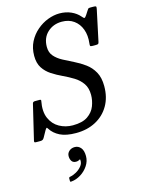

<svg xmlns="http://www.w3.org/2000/svg" viewBox="-193 -851 925 1249"><g transform="rotate(-15 269.0 -226.5)"><path d="M199.5 -575Q199.5 -537.5 220.8 -513Q242 -488.5 275.8 -470.5Q309.5 -452.5 347 -434.2Q384.5 -416 418.2 -391.2Q452 -366.5 473.2 -328.5Q494.5 -290.5 494.5 -232.5Q494.5 -157.5 462.2 -102Q430 -46.5 372.5 -15.8Q315 15 239.5 15Q172.5 15 132 -5.2Q91.5 -25.5 70.5 -59Q65 -68.5 62 -67.5Q59 -66.5 52 -55.5L26 -9Q22 -2.5 17 1.2Q12 5 0.5 5H-24Q-35.5 5 -38.2 2.8Q-41 0.5 -39 -8.5L17 -243.5Q19.5 -255 34 -255H65Q75.5 -255 74 -247Q60.5 -176.5 80.8 -130.5Q101 -84.5 142 -61.8Q183 -39 232 -39Q297 -39 332.8 -63.8Q368.5 -88.5 382.8 -125.8Q397 -163 397 -200Q397 -247 376 -277.2Q355 -307.5 321.8 -328Q288.5 -348.5 251 -366Q213.5 -383.5 180.2 -405Q147 -426.5 126 -458.5Q105 -490.5 105 -540.5Q105 -593 126.2 -634.5Q147.5 -676 181.8 -705.2Q216 -734.5 256.2 -749.8Q296.5 -765 334.5 -765Q377 -765 412 -749.5Q447 -734 469.5 -707.5Q479.5 -695 484.8 -694.5Q490 -694 500 -709.5L517.5 -736.5Q522 -743.5 524.8 -746.8Q527.5 -750 539 -750H558Q574 -750 577 -746.8Q580 -743.5 577.5 -731L532.5 -519.5Q530.5 -509.5 525.8 -507.2Q521 -505 508.5 -505H490.5Q475 -505 473.2 -509.5Q471.5 -514 473 -526Q479.5 -579 464.2 -620.2Q449 -661.5 416 -685.2Q383 -709 335.5 -709Q278 -709 238.8 -672.8Q199.5 -636.5 199.5 -575ZM152.5 148Q152.5 128 167.8 114.2Q183 100.5 206 100.5Q229.5 100.5 245.8 119.2Q262 138 262 176Q262 210.5 242.2 240.2Q222.5 270 191.8 289.2Q161 308.5 128 311.5Q123.5 312 121.2 311.2Q119 310.5 119 305.5V288Q119 280.5 129 279Q147.5 276 169.5 263.8Q191.5 251.5 207 232.5Q222.5 213.5 220 190.5Q219.5 185.5 217.2 186.5Q215 187.5 211.5 190Q203 195 191 195Q171 195 161.8 181.5Q152.5 168 152.5 148Z"/></g></svg>

Font: Besley* Narrow
Style: Italic
Weight: 400
Width: 4
Italic angle: -13°
Designer: Owen Earl
Foundry: indestructible type*
Version: Version 3.000; ttfautohint (v1.8.3)